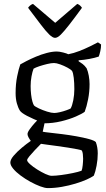

<svg xmlns="http://www.w3.org/2000/svg" viewBox="-20 -764 545 984"><path d="M225 200Q210 200 186 191Q162 182 135.5 167.5Q109 153 85.5 135.5Q62 118 47.5 100.5Q33 83 33 69Q33 54 50 34Q67 14 91.5 -6.5Q116 -27 138 -42Q133 -48 127 -58.5Q121 -69 121 -77Q121 -86 132.5 -102Q144 -118 158.5 -134Q173 -150 183 -158L212 -150L199 -89Q207 -87 235 -84Q263 -81 299 -76.5Q335 -72 371.5 -65.5Q408 -59 435.5 -51.5Q463 -44 471 -36Q476 -23 478.5 -8Q481 7 481 22Q481 53 475 85Q469 117 461 136Q449 145 424.5 156Q400 167 367 177Q334 187 297.5 193.5Q261 200 225 200ZM245 137Q264 137 294 133Q324 129 353 123Q382 117 398 111Q402 102 404 82Q406 62 406 49Q406 37 404.5 25Q403 13 399 7Q397 5 377 1Q357 -3 328.5 -7.5Q300 -12 270 -16Q240 -20 218 -23Q196 -26 190 -27Q175 -12 158.5 5.5Q142 23 130.5 37Q119 51 119 57Q119 64 134 77.5Q149 91 170.5 104.5Q192 118 212.5 127.5Q233 137 245 137ZM205 -132Q175 -144 153.5 -153.5Q132 -163 118 -170.5Q104 -178 95 -184.5Q86 -191 82 -197Q73 -211 66.5 -234Q60 -257 60 -287Q60 -334 68 -373Q76 -412 84 -434Q94 -440 115.5 -451Q137 -462 164 -473.5Q191 -485 219.5 -492.5Q248 -500 271 -500Q284 -500 303.5 -495Q323 -490 330 -486Q357 -491 386.5 -502.5Q416 -514 441.5 -526.5Q467 -539 482 -547L498 -536Q498 -519 494 -501.5Q490 -484 486 -474Q465 -467 438 -462Q411 -457 383 -455V-450Q393 -444 403.5 -436Q414 -428 424 -414Q431 -398 435 -376Q439 -354 439 -333Q439 -293 431.5 -255Q424 -217 414 -191Q401 -181 369 -167Q337 -153 294 -142.5Q251 -132 205 -132ZM258 -185Q269 -185 286.5 -189Q304 -193 320.5 -199Q337 -205 342 -208Q350 -222 355.5 -250Q361 -278 361 -307Q361 -339 358 -365Q355 -391 349 -401Q343 -408 325.5 -417.5Q308 -427 288.5 -434Q269 -441 257 -441Q243 -441 222 -436Q201 -431 181.5 -424.5Q162 -418 152 -412Q146 -397 141.5 -372.5Q137 -348 137 -323Q137 -300 139.5 -279Q142 -258 146 -244Q150 -230 154 -224Q159 -218 179 -208.5Q199 -199 221.5 -192Q244 -185 258 -185ZM262 -570Q250 -570 232 -587.5Q214 -605 188 -639.5Q162 -674 124 -724Q127 -729 133.5 -735Q140 -741 149 -744L263 -647L376 -744Q385 -741 391 -735Q397 -729 400 -724Q362 -672 335.5 -638Q309 -604 292 -587Q275 -570 262 -570Z"/></svg>

Font: Texturina Medium 12pt Light
Style: Regular
Weight: 300
Version: Version 1.002